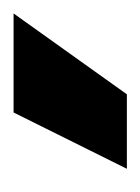

<svg xmlns="http://www.w3.org/2000/svg" viewBox="18 -808 207 283"><g transform="rotate(-90 121.5 -666.5)"><path d="M97.2 -750H243.2L124 -583H14.2Z"/></g></svg>

Font: Oakes Grotesk
Style: Bold Italic
Weight: 700
Designer: Samuel Oakes
Foundry: Samuel Oakes
Version: Version 1.0 | wf-rip DC20170320